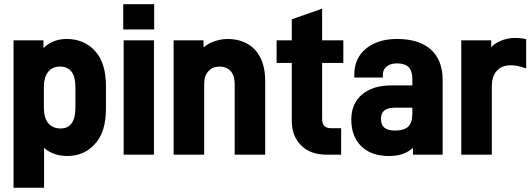

<svg xmlns="http://www.w3.org/2000/svg" viewBox="-20 -720 2511 906"><path d="M185.1 -529.8V-493.2Q229.5 -536.1 293.9 -536.1Q376.5 -536.1 428.2 -480Q480 -423.8 480 -312V-209Q480 -95.7 428.2 -41Q377 16.1 297.9 16.1Q231.9 16.1 188 -22V166H43.9V-529.8ZM335.9 -307.1Q335.9 -360.8 315.9 -383.8Q296.9 -405.8 263.2 -405.8Q227.5 -405.8 208 -381.8Q187 -356.4 187 -307.1V-212.9Q187 -163.6 208 -138.2Q229.5 -113.8 266.1 -113.8Q335.9 -113.8 335.9 -212.9Z M707.5 -700.2V-581.1H561.5V-700.2ZM706.5 -529.8V9.8H563.5V-529.8Z M940.4 -529.8V-497.1Q962.9 -513.7 982.4 -522Q1019.5 -536.1 1053.2 -536.1Q1136.7 -536.1 1185.5 -482.9Q1231.4 -429.2 1231.4 -338.9V9.8H1087.4V-324.2Q1087.4 -362.8 1068.4 -384.8Q1048.8 -405.8 1016.6 -405.8Q983.9 -405.8 964.4 -384.8Q943.4 -363.8 943.4 -324.2V9.8H799.3V-529.8Z M1500 -158.2Q1500 -115.2 1541 -115.2H1589.8V9.8H1521Q1444.8 9.8 1401.9 -33.2Q1356.9 -76.7 1356.9 -149.9V-422.9H1285.2V-529.8H1356.9V-628.9L1500 -679.2V-529.8H1600.1V-422.9H1500Z M2012.7 -486.8Q2068.8 -436.5 2068.8 -341.8V9.8H1928.7V-22Q1910.2 -6.3 1889.6 2.9Q1859.9 16.1 1815.9 16.1Q1731 16.1 1685.1 -29.8Q1637.7 -75.7 1637.7 -155.8Q1637.7 -230.5 1688 -273.9Q1738.8 -316.9 1825.7 -316.9H1925.8V-348.1Q1925.8 -385.7 1908 -403.3Q1890.1 -420.9 1853 -420.9Q1822.8 -420.9 1803.7 -405.8Q1786.6 -391.1 1786.6 -367.2V-354H1651.9V-368.2Q1651.9 -446.3 1708 -491.2Q1762.7 -536.1 1854 -536.1Q1956.1 -536.1 2012.7 -486.8ZM1925.8 -185.1V-211.9H1845.7Q1810.5 -211.9 1794.2 -199.2Q1777.8 -186.5 1777.8 -159.2Q1777.8 -130.9 1793.9 -117.4Q1810.1 -104 1843.8 -104Q1887.7 -104 1906.7 -123Q1925.8 -142.1 1925.8 -185.1Z M2410.6 -541Q2439 -541 2462.9 -535.2V-397Q2421.4 -412.1 2390.6 -412.1Q2349.1 -412.1 2325.7 -387.2Q2300.8 -362.3 2300.8 -312V9.8H2156.7V-529.8H2297.9V-496.1Q2310.5 -512.2 2335 -523.9Q2370.1 -541 2410.6 -541Z"/></svg>

Font: D-DIN-PRO Heavy
Style: Bold
Weight: 900
Designer: Charles Nix
Foundry: CyberFei
Version: Version 1.000;hotconv 1.0.109;makeotfexe 2.5.65596